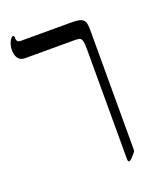

<svg xmlns="http://www.w3.org/2000/svg" viewBox="-145 -675 781 956"><g transform="rotate(-20 245.5 -197.0)"><path d="M413.1 145Q413.1 152.3 411.1 157.2Q409.2 162.1 387.2 185.5Q378.4 194.8 372.1 194.8Q367.7 194.8 366.5 190.9Q365.2 187 365.2 174.8V-402.8Q365.2 -430.2 362.3 -442.6Q359.4 -455.1 352.5 -460Q345.7 -464.8 324.2 -464.8H59.1Q35.6 -464.8 23.9 -481.4Q12.2 -498 12.2 -522.9Q12.2 -548.8 22.2 -568.8Q32.2 -588.9 42 -588.9Q44.4 -588.9 46.1 -585.9Q47.9 -583 47.9 -580.1V-570.8Q47.9 -565.4 52.5 -559.3Q57.1 -553.2 69.8 -553.2H335Q370.6 -553.2 385.7 -547.9Q400.9 -542.5 407 -529.5Q413.1 -516.6 413.1 -485.8Z"/></g></svg>

Font: Times New Roman
Style: Regular
Weight: 400
Designer: Steve Matteson
Foundry: Ascender Corporation
Version: Version 2.00.3